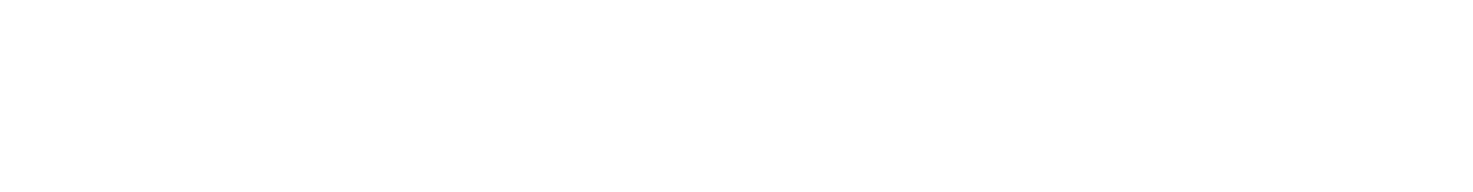

<svg xmlns="http://www.w3.org/2000/svg" viewBox="-20 -20 798 104"><path d="M0 0 14 64Z"/></svg>

Font: MewTooHand
Style: CondLta
Weight: 400
Designer: Mew Too, Robert Jablonski
Version: Version 0.77